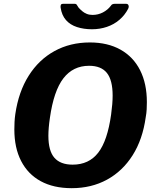

<svg xmlns="http://www.w3.org/2000/svg" viewBox="-20 -974 814 1004"><path d="M355 10Q260 10 193 -26.5Q126 -63 90.5 -132Q55 -201 55 -297Q55 -315 56 -335.5Q57 -356 60 -377Q77 -494 130 -578Q183 -662 265 -707Q347 -752 450 -752Q543 -752 610 -714.5Q677 -677 712.5 -607Q748 -537 748 -440Q748 -422 747 -402Q746 -382 742 -361Q726 -245 673.5 -162Q621 -79 539.5 -34.5Q458 10 355 10ZM360 -113Q445 -113 493.5 -175.5Q542 -238 561 -375Q565 -404 567 -428.5Q569 -453 569 -474Q569 -555 539 -592.5Q509 -630 446 -630Q362 -630 311.5 -564.5Q261 -499 241 -358Q237 -331 235 -307.5Q233 -284 233 -264Q233 -185 264.5 -149Q296 -113 360 -113ZM640 -954Q649 -954 652 -946Q655 -938 650 -928Q633 -895 604.5 -870.5Q576 -846 539 -833.5Q502 -821 461 -821Q418 -821 382.5 -832.5Q347 -844 325 -869Q303 -894 297 -934Q296 -942 298 -948Q300 -954 310 -954H371Q379 -954 382 -948Q385 -942 391 -934Q399 -925 409.5 -916Q420 -907 433.5 -901.5Q447 -896 464 -896Q493 -896 518 -909Q543 -922 559 -943Q563 -950 568.5 -952Q574 -954 579 -954Z"/></svg>

Font: Libre Franklin
Style: Bold Italic
Weight: 700
Italic angle: -8°
Designer: Pablo Impallari, Rodrigo Fuenzalida, Nhung Nguyen
Foundry: Impallari Type
Version: Version 3.000